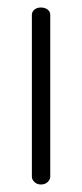

<svg xmlns="http://www.w3.org/2000/svg" viewBox="-20 -492 220 512"><path d="M89 0Q79 0 72 -6.5Q65 -13 65 -21V-452Q65 -461 72 -466.5Q79 -472 89 -472Q100 -472 107 -466.5Q114 -461 114 -452V-21Q114 -13 107 -6.5Q100 0 89 0Z"/></svg>

Font: Dosis Light
Style: Regular
Weight: 300
Designer: EdgarTolentino, PabloImpallari, IginoMarini
Foundry: EdgarTolentino, PabloImpallari, IginoMarini
Version: Version 3.001; ttfautohint (v1.8.2)